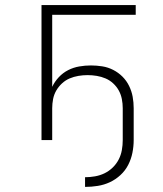

<svg xmlns="http://www.w3.org/2000/svg" viewBox="-20 -550 640 754"><path d="M314 184V146Q333 146 353 142.5Q373 139 390.5 130.5Q408 122 422.5 108Q437 94 446 76.5Q455 59 458.5 39.5Q462 20 462 0V-125Q462 -143 458.5 -161Q455 -179 446.5 -194.5Q438 -210 424.5 -222.5Q411 -235 394.5 -242Q378 -249 360 -252Q342 -255 324 -255Q306 -255 288 -252Q270 -249 253.5 -242Q237 -235 223.5 -222.5Q210 -210 201 -194.5Q192 -179 188.5 -161Q185 -143 185 -125V0H143V-530H513V-492H185V-209Q195 -230 211 -247Q227 -264 247.5 -274.5Q268 -285 291 -289Q314 -293 337 -293Q359 -293 381.5 -289.5Q404 -286 424.5 -275.5Q445 -265 461 -249Q477 -233 487 -212.5Q497 -192 501 -170Q505 -148 505 -125V0Q505 25 500 50Q495 75 483.5 97.5Q472 120 453 137.5Q434 155 411.5 165.5Q389 176 364 180Q339 184 314 184Z"/></svg>

Font: Iosevka Curly XLtEx
Style: Regular
Weight: 200
Width: 7
Monospace: yes
Designer: Belleve Invis
Foundry: Belleve Invis
Version: Version 11.1.0; ttfautohint (v1.8.3)